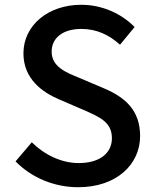

<svg xmlns="http://www.w3.org/2000/svg" viewBox="-20 -770 648 803"><path d="M307 13C468 13 566 -83 566 -201C566 -309 503 -363 416 -400L315 -443C255 -467 196 -491 196 -554C196 -613 245 -649 320 -649C385 -649 436 -624 482 -583L543 -657C487 -714 406 -750 320 -750C180 -750 78 -663 78 -547C78 -440 157 -384 228 -354L330 -310C398 -280 448 -259 448 -192C448 -130 398 -88 309 -88C238 -88 166 -122 113 -175L45 -95C112 -27 206 13 307 13Z"/></svg>

Font: Source Han Sans KR Medium
Style: Regular
Weight: 500
Designer: Ryoko NISHIZUKA (kana & ideographs); Paul D. Hunt (Latin, Greek & Cyrillic); Wenlong ZHANG (bopomofo); Sandoll Communica
Foundry: Adobe Systems Incorporated
Version: Version 1.001;PS 1.001;hotconv 1.0.78;makeotf.lib2.5.61930